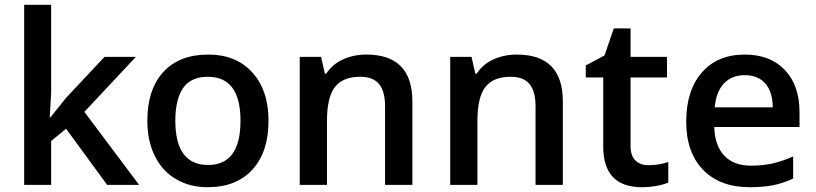

<svg xmlns="http://www.w3.org/2000/svg" viewBox="-20 -780 3441 810"><path d="M192.9 -285.2 257.8 -366.2 420.9 -540H553.2L335.9 -308.1L566.9 0H432.1L258.8 -236.8L195.8 -185.1V0H82V-759.8H195.8V-389.2L189.9 -285.2Z M1112.8 -271Q1112.8 -138.7 1044.9 -64.5Q977.1 9.8 856 9.8Q780.3 9.8 722.2 -24.4Q664.1 -58.6 632.8 -122.6Q601.6 -186.5 601.6 -271Q601.6 -402.3 668.9 -476.1Q736.3 -549.8 858.9 -549.8Q976.1 -549.8 1044.4 -474.4Q1112.8 -398.9 1112.8 -271ZM719.7 -271Q719.7 -84 857.9 -84Q994.6 -84 994.6 -271Q994.6 -456.1 856.9 -456.1Q784.7 -456.1 752.2 -408.2Q719.7 -360.4 719.7 -271Z M1719.7 0H1604.5V-332Q1604.5 -394.5 1579.3 -425.3Q1554.2 -456.1 1499.5 -456.1Q1426.8 -456.1 1393.1 -413.1Q1359.4 -370.1 1359.4 -269V0H1244.6V-540H1334.5L1350.6 -469.2H1356.4Q1380.9 -507.8 1425.8 -528.8Q1470.7 -549.8 1525.4 -549.8Q1719.7 -549.8 1719.7 -352.1Z M2354.5 0H2239.3V-332Q2239.3 -394.5 2214.1 -425.3Q2189 -456.1 2134.3 -456.1Q2061.5 -456.1 2027.8 -413.1Q1994.1 -370.1 1994.1 -269V0H1879.4V-540H1969.2L1985.4 -469.2H1991.2Q2015.6 -507.8 2060.5 -528.8Q2105.5 -549.8 2160.2 -549.8Q2354.5 -549.8 2354.5 -352.1Z M2715.3 -83Q2757.3 -83 2799.3 -96.2V-9.8Q2780.3 -1.5 2750.2 4.2Q2720.2 9.8 2688 9.8Q2524.9 9.8 2524.9 -162.1V-453.1H2451.2V-503.9L2530.3 -545.9L2569.3 -660.2H2640.1V-540H2793.9V-453.1H2640.1V-164.1Q2640.1 -122.6 2660.9 -102.8Q2681.6 -83 2715.3 -83Z M3143.1 9.8Q3017.1 9.8 2946 -63.7Q2875 -137.2 2875 -266.1Q2875 -398.4 2940.9 -474.1Q3006.8 -549.8 3122.1 -549.8Q3229 -549.8 3291 -484.9Q3353 -419.9 3353 -306.2V-244.1H2993.2Q2995.6 -165.5 3035.6 -123.3Q3075.7 -81.1 3148.4 -81.1Q3196.3 -81.1 3237.5 -90.1Q3278.8 -99.1 3326.2 -120.1V-26.9Q3284.2 -6.8 3241.2 1.5Q3198.2 9.8 3143.1 9.8ZM3122.1 -462.9Q3067.4 -462.9 3034.4 -428.2Q3001.5 -393.6 2995.1 -327.1H3240.2Q3239.3 -394 3208 -428.5Q3176.8 -462.9 3122.1 -462.9Z"/></svg>

Font: f0_51262          
Style: Regular
Weight: 600
Foundry: Ascender Corporation
Version: Version 1.10